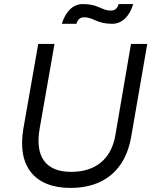

<svg xmlns="http://www.w3.org/2000/svg" viewBox="-20 -916 758 944"><path d="M327 8C488 8 596 -77 625 -243L704 -700H624L547 -250C527 -136 452 -71 330 -71C204 -71 151 -146 175 -284L248 -700H168L95 -284C63 -99 150 8 327 8ZM284 -799H356C361 -818 372 -831 394 -831C416 -831 433 -823 451 -815C475 -805 497 -799 532 -799C580 -799 617 -836 635 -896H563C558 -877 547 -864 525 -864C503 -864 486 -872 468 -880C444 -890 422 -896 387 -896C339 -896 302 -859 284 -799Z"/></svg>

Font: Fixel Display
Style: Italic
Weight: 400
Italic angle: -10°
Designer: AlfaBravo + MacPaw
Foundry: Kyrylo Tkachov, Marchela Mozhyna, Serhii Makarenko, Maria Weinstein, Zakhar Kryvoshyya
Version: Version 1.210;Glyphs 3.2 (3217)